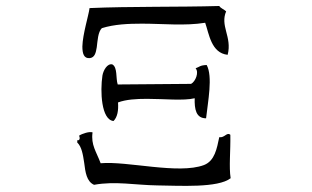

<svg xmlns="http://www.w3.org/2000/svg" viewBox="-20 -674 1040 641"><path d="M740 -491C748 -521 741 -546 735 -569C729 -592 725 -613 735 -636C728 -643 717 -646 712 -654C575 -650 413 -653 279 -647C276 -623 256 -560 255 -519C255 -495 260 -478 280 -480C296 -482 300 -497 303 -516C306 -539 307 -567 320 -580C362 -593 408 -595 454 -595C524 -595 597 -587 665 -598C678 -561 685 -497 740 -491ZM670 -457C647 -456 647 -451 633 -446C645 -433 633 -402 618 -394L373 -392C366 -413 373 -449 355 -459C338 -463 325 -439 322 -422C314 -369 318 -274 359 -270C372 -283 376 -305 374 -332C401 -342 435 -344 471 -344C529 -344 592 -337 630 -346C629 -310 634 -279 668 -279C674 -334 691 -419 670 -457ZM750 -79C744 -117 750 -169 749 -224C737 -234 730 -213 712 -216C704 -178 697 -137 661 -123C576 -91 405 -137 316 -129C302 -167 283 -190 289 -232C280 -236 254 -228 244 -221C249 -210 244 -204 238 -206V-198C253 -184 257 -157 261 -131C265 -99 269 -68 294 -57C365 -70 432 -56 505 -55C580 -54 708 -46 750 -79Z"/></svg>

Font: Yuji Syuku Std R
Style: Regular
Weight: 400
Designer: Kataoka Yuji
Foundry: Kinuta Font Factory
Version: Version 3.000;hotconv 1.0.111;makeotfexe 2.5.65597